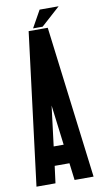

<svg xmlns="http://www.w3.org/2000/svg" viewBox="-89 -829 454 870"><g transform="rotate(-10 137.5 -394.0)"><path d="M181.2 -700.2 268.6 0H181.2L171.4 -78.6H103.5L93.3 0H5.9L93.3 -700.2ZM114.3 -166H160.2L137.2 -350.1ZM159.2 -709H115.2L159.2 -787.6H246.6Z"/></g></svg>

Font: Silence
Style: Regular
Weight: 400
Designer: Lilo Joris
Foundry: Lilo Joris
Version: Version 1.035;Fontself Maker 3.5.7